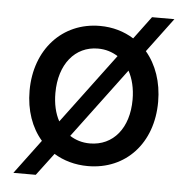

<svg xmlns="http://www.w3.org/2000/svg" viewBox="-48 -613 710 726"><g transform="rotate(5 307.0 -250.0)"><path d="M29 66H114L178 -19C214 3 258 16 307 16C451 16 551 -92 551 -249C551 -324 528 -389 488 -436L585 -566H500L436 -480C399 -503 356 -516 307 -516C164 -516 63 -405 63 -249C63 -174 86 -110 126 -64ZM307 -70C278 -70 253 -78 231 -92L429 -357C445 -328 454 -291 454 -249C454 -141 396 -70 307 -70ZM161 -249C161 -358 220 -430 307 -430C336 -430 361 -422 383 -408L185 -143C169 -172 161 -208 161 -249Z"/></g></svg>

Font: Uncut Sans Medium
Style: Regular
Weight: 500
Designer: Kasper Nordkvist
Foundry: UNCUT.wtf
Version: Version 1.304;Glyphs 3.2 (3246)